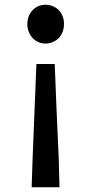

<svg xmlns="http://www.w3.org/2000/svg" viewBox="-20 -584 383 807"><path d="M218 -115 210 -315H133L117 84L113 203H171H230L227 84ZM227 -541C213 -556 193 -564 171 -564C128 -564 95 -530 95 -483C95 -436 128 -401 171 -401C193 -401 213 -410 227 -424C241 -439 249 -460 249 -483C249 -507 241 -527 227 -541Z"/></svg>

Font: GenSekiGothic2 TW M
Style: Regular
Weight: 500
Version: Version 2.100;PS 2.1;hotconv 16.6.51;makeotf.lib2.5.65220 DE